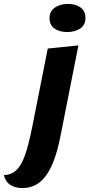

<svg xmlns="http://www.w3.org/2000/svg" viewBox="-125 -757 455 977"><path d="M310 -666Q310 -631 284 -612.5Q258 -594 217 -594Q177 -594 152 -612Q127 -630 127 -664Q127 -699 153.5 -718Q180 -737 221 -737Q261 -737 285.5 -718.5Q310 -700 310 -666ZM-11 200Q-48 200 -73 183.5Q-98 167 -105 134Q-67 133 -41.5 108.5Q-16 84 2 33.5Q20 -17 38 -106L118 -510L274 -526L182 -61Q155 75 108.5 137.5Q62 200 -11 200Z"/></svg>

Font: Sansita
Style: Bold Italic
Weight: 700
Italic angle: -11°
Designer: Pablo Cosgaya
Foundry: Omnibus-Type
Version: Version 1.006